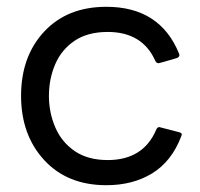

<svg xmlns="http://www.w3.org/2000/svg" viewBox="-20 -535 589 565"><path d="M293 10Q178 10 110 -64Q42 -138 42 -253Q42 -369 110 -442Q178 -515 293 -515Q451 -515 507 -377L508 -373Q508 -367 500 -364Q449 -349 447 -349Q440 -349 437 -356Q399 -441 297 -441Q238 -441 199.5 -415Q161 -389 142.5 -346Q124 -303 124 -253Q124 -203 143 -159.5Q162 -116 200.5 -90Q239 -64 297 -64Q402 -64 440 -154Q443 -161 449 -161L507 -146Q515 -144 515 -139L513 -133Q485 -60 428 -25Q371 10 293 10Z"/></svg>

Font: YamahaIndonesia935. App
Style: Regular
Weight: 400
Designer: Dalton Maag Ltd
Foundry: Dalton Maag Ltd
Version: Version 1.002; January 01, 2024; Regular/Italic